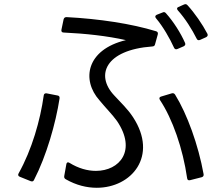

<svg xmlns="http://www.w3.org/2000/svg" viewBox="-20 -872 1040 909"><path d="M956 -696C963 -700 965 -705 962 -712C938 -758 901 -811 868 -847C863 -853 858 -853 852 -851L825 -839C817 -836 816 -830 822 -823C857 -784 889 -733 911 -689C914 -682 920 -680 927 -683ZM850 -653C857 -657 859 -662 856 -669C836 -715 801 -770 766 -809C761 -815 756 -816 750 -813L722 -802C714 -798 713 -792 719 -785C752 -746 784 -690 804 -646C807 -639 813 -637 820 -640ZM284 -38C283 -31 286 -26 292 -23C341 5 391 17 438 17C603 17 730 -133 610 -317C583 -358 552 -386 521 -420C430 -516 479 -636 701 -652C708 -652 713 -656 714 -662L727 -709C729 -717 726 -722 719 -724C602 -760 448 -783 295 -791C288 -791 283 -788 281 -780L271 -732C269 -723 273 -718 281 -718C386 -713 487 -702 576 -682C388 -637 365 -493 451 -397C482 -359 511 -331 534 -299C628 -160 547 -63 434 -63C394 -63 351 -75 309 -101C301 -106 295 -103 294 -94ZM935 -33C942 -35 945 -40 944 -47C919 -186 866 -332 809 -424C805 -430 800 -432 793 -430L743 -415C735 -413 732 -407 737 -399C797 -309 846 -168 866 -28C867 -20 872 -17 880 -19ZM126 -14C133 -12 138 -13 141 -20C200 -134 244 -289 262 -406C263 -414 260 -419 252 -420L201 -430C193 -431 188 -428 187 -420C171 -304 131 -163 68 -51C64 -44 66 -38 74 -35Z"/></svg>

Font: LINE Seed JP App_OTF Regular
Style: Regular
Weight: 400
Designer: LY Corporation & Fontrix & Fontworks
Version: Version 1.002